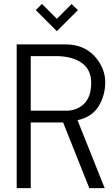

<svg xmlns="http://www.w3.org/2000/svg" viewBox="-20 -968 574 988"><path d="M164.1 -916 195.8 -947.8 272.5 -871.1 348.6 -947.3 380.9 -916 272.5 -807.6ZM65.9 0V-739.7H314.9Q431.6 -739.7 489.7 -648.9Q521.5 -599.6 521.5 -545.4Q521.5 -480 490.2 -425.8Q456.1 -366.2 378.9 -349.6L518.6 0H439.5L304.7 -337.9H138.2V0ZM138.2 -398.4H321.8Q373 -398.4 409.2 -430.7Q449.2 -466.3 449.2 -542Q449.2 -642.6 340.8 -670.9Q308.6 -679.2 270.5 -679.2H138.2Z"/></svg>

Font: News Cycle
Style: Regular
Weight: 500
Version: Version 0.5.2